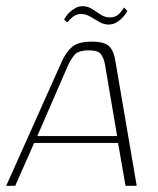

<svg xmlns="http://www.w3.org/2000/svg" viewBox="-31 -598 509 618"><path d="M-11 0 167 -398Q181 -430 201 -447Q221 -464 264 -464Q306 -464 321 -448.5Q336 -433 341 -398L409 0H373L349 -138H79L18 0ZM89 -160H346L307 -390Q304 -408 295 -422Q286 -436 256 -436Q221 -436 209 -421.5Q197 -407 189 -390ZM318 -519Q303 -519 288.5 -527.5Q274 -536 259.5 -544.5Q245 -553 230 -553Q214 -553 202.5 -543Q191 -533 186 -526L175 -535Q177 -538 181 -544.5Q185 -551 193 -558.5Q201 -566 211.5 -572Q222 -578 235 -578Q252 -578 265.5 -569Q279 -560 293 -551Q307 -542 322 -542Q342 -542 353 -554Q364 -566 368 -574L379 -563Q378 -560 373 -553Q368 -546 360.5 -538.5Q353 -531 342.5 -525Q332 -519 318 -519Z"/></svg>

Font: Genos ExtraLight
Style: Italic
Weight: 250
Italic angle: -8°
Designer: Robert E. Leuschke
Foundry: Robert E. Leuschke
Version: Version 1.010